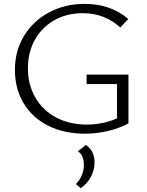

<svg xmlns="http://www.w3.org/2000/svg" viewBox="-20 -684 760 991"><path d="M643 -299V-47Q594 -21 536 -7.5Q478 6 418 6Q311 6 229 -35Q147 -76 102 -151Q57 -226 57 -323Q57 -423 105 -500.5Q153 -578 235 -621Q317 -664 417 -664Q551 -664 642 -586L601 -542Q520 -616 407 -616Q325 -616 260.5 -579.5Q196 -543 160 -478.5Q124 -414 124 -332Q124 -247 162.5 -180.5Q201 -114 270 -77.5Q339 -41 428 -41Q511 -41 584 -73V-250H427V-299ZM468 155Q468 193 449 229Q430 265 396 287L372 266Q391 247 402 221Q413 195 413 169Q413 116 382 97L423 64Q468 94 468 155Z"/></svg>

Font: Ysabeau SC Semilight
Style: Regular
Weight: 300
Designer: Christian Thalmann (Catharsis Fonts)
Version: Version 0.003